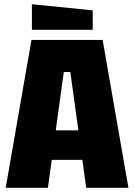

<svg xmlns="http://www.w3.org/2000/svg" viewBox="-20 -889 635 909"><path d="M7 0 129 -700H466L588 0H388L370 -132H225L207 0ZM244 -272H351L313 -548H282ZM419 -748H131V-869L419 -840Z"/></svg>

Font: Tektur SemiCondensed ExtraBold
Style: Regular
Weight: 800
Width: 4
Designer: Adam Jagosz
Foundry: Adam Jagosz
Version: Version 1.005;gftools[0.9.30]